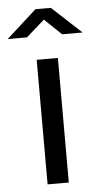

<svg xmlns="http://www.w3.org/2000/svg" viewBox="-82 -760 416 794"><g transform="rotate(-5 126.5 -363.0)"><path d="M197 -613H282L160 -726H96L-29 -613H51L127 -680ZM171 -517H83V0H171Z"/></g></svg>

Font: United Sans
Style: Regular
Weight: 400
Designer: Pablo Impallari, Rodrigo Fuenzalida (Modified by Dan O. Williams)
Version: Version 1.000;PS 001.000;hotconv 1.0.88;makeotf.lib2.5.64775